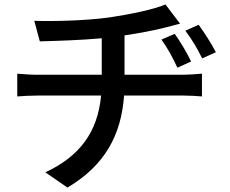

<svg xmlns="http://www.w3.org/2000/svg" viewBox="-20 -787 1040 868"><path d="M770 -634 710 -608C740 -565 758 -532 782 -481L844 -509C824 -551 794 -600 770 -634ZM878 -675 818 -648C850 -605 869 -573 894 -523L956 -551C934 -593 902 -642 878 -675ZM58 -454V-351C83 -353 118 -355 149 -355H437C422 -190 340 -80 185 -8L285 61C455 -40 528 -177 541 -355H811C837 -355 869 -353 893 -351V-454C872 -452 830 -449 809 -449H543V-627C610 -637 679 -650 729 -663C744 -667 766 -673 794 -680L728 -767C679 -745 568 -722 473 -708C364 -693 210 -690 135 -693L160 -600C232 -602 341 -605 440 -614V-449H148C117 -449 83 -452 58 -454Z"/></svg>

Font: GenYoGothic2 TW M
Style: Regular
Weight: 500
Version: Version 2.100;PS 2.1;hotconv 16.6.51;makeotf.lib2.5.65220 DE